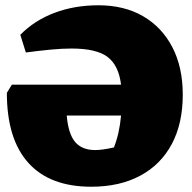

<svg xmlns="http://www.w3.org/2000/svg" viewBox="-20 -694 728 728"><path d="M326 14Q169 14 87.5 -76.5Q6 -167 6 -342L25 -373H439Q430 -446 388 -478Q346 -510 251 -510Q216 -510 173.5 -506Q131 -502 78 -495L57 -562Q111 -617 187 -645.5Q263 -674 353 -674Q451 -674 522.5 -632.5Q594 -591 633.5 -515Q673 -439 673 -335Q673 -226 631.5 -148Q590 -70 512 -28Q434 14 326 14ZM412 -135Q433 -188 439 -256H233Q239 -186 265 -155.5Q291 -125 341 -125Q368 -125 412 -135Z"/></svg>

Font: Piazzolla Black
Style: Regular
Weight: 900
Designer: Juan Pablo del Peral
Foundry: Huerta Tipografica
Version: Version 1.330